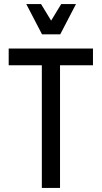

<svg xmlns="http://www.w3.org/2000/svg" viewBox="-20 -930 503 950"><path d="M23 -607V-690H440V-607H277V0H187V-607ZM356 -910 278 -760H188L110 -910H183L233 -828L283 -910Z"/></svg>

Font: Radio Canada Condensed
Style: Regular
Weight: 400
Width: 3
Designer: Charles Daoud, Etienne Aubert Bonn, Alexandre Saumier Demers, Jacques Le Bailly
Foundry: Radio-Canada
Version: Version 2.104; ttfautohint (v1.8.4.7-5d5b);gftools[0.9.28.de